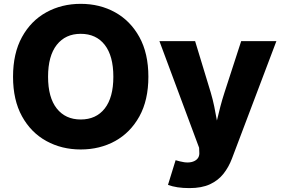

<svg xmlns="http://www.w3.org/2000/svg" viewBox="-20 -757 1448 985"><path d="M394 9.8Q296.4 9.8 217.5 -33.7Q138.7 -77.1 92.8 -160.4Q46.9 -243.7 46.9 -363.3Q46.9 -483.4 92.8 -566.9Q138.7 -650.4 217.5 -693.8Q296.4 -737.3 394 -737.3Q492.2 -737.3 570.6 -693.8Q648.9 -650.4 695.1 -566.9Q741.2 -483.4 741.2 -363.3Q741.2 -243.2 695.1 -159.9Q648.9 -76.7 570.6 -33.4Q492.2 9.8 394 9.8ZM394 -144Q473.1 -144 517.3 -200.4Q561.5 -256.8 561.5 -363.3Q561.5 -470.2 517.3 -526.9Q473.1 -583.5 394 -583.5Q315.9 -583.5 271.2 -526.9Q226.6 -470.2 226.6 -363.3Q226.6 -256.8 271.2 -200.4Q315.9 -144 394 -144ZM841.8 191.4 880.9 64.9 902.8 70.8Q949.2 83 977.3 69.1Q1005.4 55.2 1002.4 22.9L1001.5 1L797.9 -545.9H981L1061.5 -281.2Q1071.8 -246.1 1079.1 -210.9Q1086.4 -175.8 1092.8 -138.7Q1101.6 -176.3 1110.8 -211.4Q1120.1 -246.6 1131.3 -281.2L1217.3 -545.9H1397.9L1169.9 56.6Q1153.3 100.6 1126.2 134.8Q1099.1 168.9 1056.9 188.5Q1014.6 208 952.1 208Q885.3 208 841.8 191.4Z"/></svg>

Font: Inter Extra Bold
Style: Regular
Weight: 800
Designer: Rasmus Andersson
Foundry: rsms
Version: Version 4.000;git-3c8e0fc